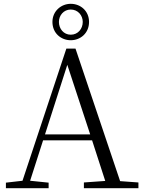

<svg xmlns="http://www.w3.org/2000/svg" viewBox="-20 -987 752 1007"><path d="M351 -776C402 -776 447 -813 447 -872C447 -930 402 -967 351 -967C301 -967 255 -929 255 -872C255 -812 301 -776 351 -776ZM351 -805C314 -805 289 -836 289 -872C289 -906 314 -937 351 -937C389 -937 414 -906 414 -872C414 -836 389 -805 351 -805ZM333 -647 453 -282H216ZM420 0H706V-30L610 -37L376 -732H328L98 -39L11 -29V0H235V-29L138 -39L206 -251H463L532 -38L420 -30Z"/></svg>

Font: Noto Serif JP Light
Style: Regular
Weight: 300
Designer: Ryoko NISHIZUKA 西塚涼子 (kana & ideographs); Frank Grießhammer (Latin, Greek & Cyrillic); Wenlong ZHANG 张文龙 (bopomofo); San
Foundry: Adobe
Version: Version 2.001;hotconv 1.1.0;makeotfexe 2.6.0